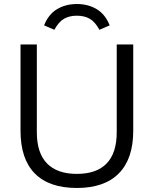

<svg xmlns="http://www.w3.org/2000/svg" viewBox="-20 -926 764 954"><path d="M82 -276V-705H163V-269Q163 -166 213.5 -114Q264 -62 362 -62Q460 -62 510 -114Q560 -166 560 -269V-705H642V-276Q642 -137 570.5 -64.5Q499 8 362 8Q224 8 153 -64Q82 -136 82 -276ZM525 -800 474 -778Q452 -818 425.5 -833Q399 -848 362 -848Q325 -848 298.5 -833Q272 -818 250 -778L199 -800Q221 -855 263.5 -880.5Q306 -906 362 -906Q418 -906 460.5 -880.5Q503 -855 525 -800Z"/></svg>

Font: wassup Sans
Style: Regular
Weight: 400
Version: Version 2.001